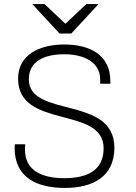

<svg xmlns="http://www.w3.org/2000/svg" viewBox="-20 -915 667 945"><path d="M139 -895 273 -750H331L465 -895H405L302 -798L199 -895H139ZM473 -503H523V-516C523 -646 421 -696 296 -696C175 -696 69 -646 69 -528C69 -277 490 -396 490 -185C490 -72 403 -38 296 -38C189 -38 103 -74 103 -178L104 -205H53C53 -205 52 -193 52 -187C52 -39 164 10 300 10C432 10 543 -42 543 -188C543 -447 122 -332 122 -525C122 -615 200 -648 297 -648C394 -648 473 -608 473 -525V-503Z"/></svg>

Font: ChivoLight
Style: Regular
Weight: 300
Designer: Hector Gatti
Foundry: Omnibus-Type
Version: Version 1.004;PS 001.004;hotconv 1.0.88;makeotf.lib2.5.64775